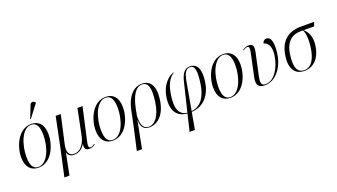

<svg xmlns="http://www.w3.org/2000/svg" viewBox="-79 -1505 4291 2445"><g transform="rotate(-20 2066.0 -282.5)"><path d="M319 -606 448 -775 449 -785C426 -809 392 -815 377 -776L311 -609ZM201 10C383 10 465 -204 465 -346C465 -488 393 -546 301 -546C121 -546 36 -333 36 -188C36 -54 104 10 201 10ZM203 0C140 0 101 -46 101 -174C101 -328 168 -536 297 -536C364 -536 400 -483 400 -360C400 -211 336 0 203 0Z M466 239H535L593 -53H595C601 -19 626 10 685 10C751 10 796 -24 832 -80H834C823 -20 842 6 892 6C922 6 950 -7 974 -25L970 -33C947 -18 929 -8 913 -8C886 -8 881 -30 893 -85L994 -536H925L853 -182C831 -76 771 -1 688 -1C614 -1 593 -62 615 -159L699 -536H630L547 -131Z M1209 10C1391 10 1473 -204 1473 -346C1473 -488 1401 -546 1309 -546C1129 -546 1044 -333 1044 -188C1044 -54 1112 10 1209 10ZM1211 0C1148 0 1109 -46 1109 -174C1109 -328 1176 -536 1305 -536C1372 -536 1408 -483 1408 -360C1408 -211 1344 0 1211 0Z M1448 239H1518L1590 -129H1592C1591 -20 1643 10 1702 10C1816 10 1920 -77 1948 -276C1973 -454 1915 -546 1798 -546C1686 -546 1595 -448 1560 -277L1520 -83ZM1699 0C1636 0 1598 -44 1602 -180L1620 -273C1655 -445 1716 -536 1796 -536C1885 -536 1906 -446 1882 -271C1856 -80 1777 0 1699 0Z M2163 239H2235L2276 9C2449 0 2543 -130 2567 -293C2589 -453 2551 -544 2451 -544C2388 -544 2342 -505 2314 -387L2220 0C2105 -11 2077 -120 2099 -271C2116 -397 2152 -489 2230 -537L2227 -543C2133 -509 2055 -410 2036 -272C2012 -103 2076 0 2218 9ZM2346 -384C2369 -511 2408 -534 2449 -534C2519 -534 2525 -446 2503 -288C2482 -143 2418 -13 2278 -1Z M2802 10C2984 10 3066 -204 3066 -346C3066 -488 2994 -546 2902 -546C2722 -546 2637 -333 2637 -188C2637 -54 2705 10 2802 10ZM2804 0C2741 0 2702 -46 2702 -174C2702 -328 2769 -536 2898 -536C2965 -536 3001 -483 3001 -360C3001 -211 2937 0 2804 0Z M3272 10C3414 10 3527 -134 3552 -310C3572 -447 3555 -544 3486 -544C3463 -544 3439 -529 3433 -497C3482 -485 3531 -433 3512 -305C3490 -152 3402 -1 3285 -1C3224 -1 3215 -35 3236 -135L3300 -432C3314 -500 3308 -539 3241 -539C3212 -539 3184 -526 3160 -508L3164 -500C3190 -520 3208 -525 3222 -525C3249 -525 3252 -502 3239 -439L3173 -130C3155 -43 3174 10 3272 10Z M3805 10C3941 10 4024 -97 4044 -243C4060 -353 4030 -428 3971 -481H4113L4132 -536H3953C3790 -536 3668 -457 3639 -250C3616 -88 3675 10 3805 10ZM3807 0C3709 0 3679 -86 3702 -250C3726 -424 3821 -481 3924 -481H3962C3986 -435 3995 -348 3980 -245C3957 -79 3895 0 3807 0Z"/></g></svg>

Font: Noto Serif Display SemiCondensed Light
Style: Italic
Weight: 300
Width: 4
Italic angle: -12°
Designer: Monotype Design Team
Foundry: Monotype Imaging Inc.
Version: Version 2.009